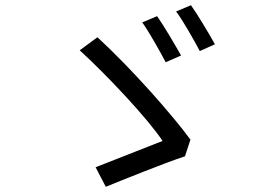

<svg xmlns="http://www.w3.org/2000/svg" viewBox="-20 -763 1040 737"><path d="M583 -701 526 -677C552 -641 594 -566 616 -524L675 -550C653 -589 608 -666 583 -701ZM713 -743 656 -719C683 -683 724 -610 747 -567L805 -593C783 -633 738 -708 713 -743ZM690 -163 711 -227C645 -318 482 -503 354 -620L286 -570C391 -474 548 -307 604 -222C549 -200 409 -145 347 -121L386 -46C453 -73 608 -136 690 -163Z"/></svg>

Font: Noto Sans Mono CJK SC Regular
Style: Regular
Weight: 400
Designer: Ryoko NISHIZUKA (kana & ideographs); Paul D. Hunt (Latin, Greek & Cyrillic); Wenlong ZHANG (bopomofo); Sandoll Communica
Foundry: Adobe Systems Incorporated
Version: Version 1.005;PS 1.005;hotconv 1.0.96;makeotf.lib2.5.65012